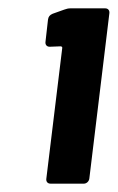

<svg xmlns="http://www.w3.org/2000/svg" viewBox="-20 -900 282 460"><path d="M134 -877 106 -867C99 -864 96 -860 95 -853L89 -800C88 -793 92 -788 99 -788L125 -789C128 -789 130 -787 129 -784L91 -472C90 -465 94 -460 101 -460H181C187 -460 193 -465 194 -472L242 -868C243 -875 239 -880 232 -880H149C144 -880 139 -879 134 -877Z"/></svg>

Font: Barlow ExtraBold
Style: Italic
Weight: 800
Italic angle: -7°
Designer: Jeremy Tribby
Foundry: Tribby Type
Version: Version 1.422;hotconv 1.0.109;makeotfexe 2.5.65596